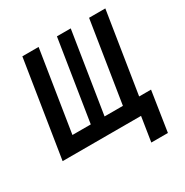

<svg xmlns="http://www.w3.org/2000/svg" viewBox="-160 -681 919 952"><g transform="rotate(-30 300.0 -205.0)"><path d="M436 140 458 0H9L96 -550H189L116 -88H221L294 -550H373L300 -88H405L478 -550H571L498 -88H566L531 140Z"/></g></svg>

Font: JetBrains Mono NL SemiBold
Style: Italic
Weight: 600
Italic angle: -9°
Monospace: yes
Designer: Philipp Nurullin, Konstantin Bulenkov
Foundry: JetBrains
Version: Version 2.305; ttfautohint (v1.8.4.7-5d5b)